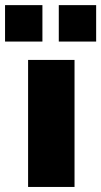

<svg xmlns="http://www.w3.org/2000/svg" viewBox="-68 -740 401 760"><path d="M43.2 0V-502.8H227V0ZM164.7 -575.5V-719.7H312.6V-575.5ZM-48 -575.5V-719.7H99.9V-575.5Z"/></svg>

Font: TitilliumWeb ExtraLight
Style: Regular
Weight: 400
Designer: Mohamed Gaber, Accademia di Belle Arti di Urbino and others
Foundry: Kief Type Foundry, Accademia di Belle Arti di Urbino and others
Version: Version 3.000; ttfautohint (v1.8.2)